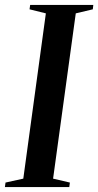

<svg xmlns="http://www.w3.org/2000/svg" viewBox="-37 -763 400 783"><path d="M-17 0 -14.5 -18.5 58 -34.5 150 -708.5 83.5 -725 86 -743H343.5L341.5 -725L272 -708.5L179.5 -34.5L248 -18.5L245.5 0Z"/></svg>

Font: Merriweather 144pt Medium
Style: Italic
Weight: 500
Italic angle: -7.8°
Version: Version 2.101